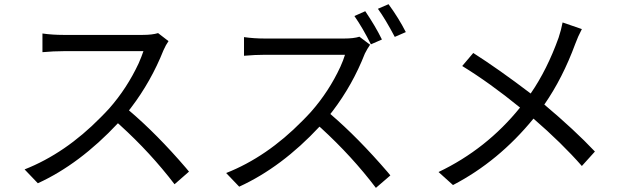

<svg xmlns="http://www.w3.org/2000/svg" viewBox="-20 -869 3040 934"><path d="M749 -708 799.8 -668.9Q787.1 -651.4 775.4 -625Q714.8 -472.7 617.2 -344.7Q612.3 -337.9 607.4 -332Q743.2 -216.8 884.8 -51.8Q892.6 -42 899.4 -34.2L829.1 27.3Q711.9 -126 564.5 -259.8Q558.6 -264.6 553.7 -269.5Q367.2 -70.3 164.1 22.5L99.6 -44.9Q297.9 -123 469.7 -297.9Q492.2 -320.3 511.7 -341.8Q597.7 -439.5 654.3 -560.5Q668.9 -593.8 677.7 -620.1H288.1Q241.2 -620.1 186.5 -615.2V-706.1Q234.4 -699.2 288.1 -699.2H673.8Q720.7 -699.2 749 -708Z M1837.9 -676.8 1784.2 -653.3Q1746.1 -730.5 1704.1 -791L1756.8 -814.5Q1807.6 -739.3 1837.9 -676.8ZM1728.5 -690.4 1780.3 -651.4Q1766.6 -631.8 1754.9 -608.4Q1695.3 -456.1 1597.7 -328.1Q1591.8 -320.3 1586.9 -314.5Q1721.7 -199.2 1866.2 -31.2Q1873 -22.5 1878.9 -15.6L1808.6 44.9Q1692.4 -108.4 1542 -246.1Q1538.1 -250 1534.2 -252.9Q1350.6 -55.7 1143.6 39.1L1080.1 -27.3Q1278.3 -105.5 1450.2 -280.3Q1472.7 -302.7 1492.2 -324.2Q1580.1 -423.8 1635.7 -543.9Q1650.4 -576.2 1658.2 -602.5H1267.6Q1221.7 -602.5 1167 -597.7V-688.5Q1214.8 -681.6 1267.6 -681.6H1654.3Q1700.2 -681.6 1728.5 -690.4ZM1818.4 -826.2 1870.1 -848.6Q1919.9 -780.3 1954.1 -712.9L1900.4 -689.5Q1854.5 -776.4 1818.4 -826.2Z M2716.8 -759.8 2810.5 -727.5Q2791 -690.4 2778.3 -655.3Q2716.8 -488.3 2627.9 -360.4Q2775.4 -236.3 2874 -131.8L2810.5 -61.5Q2712.9 -172.9 2575.2 -292Q2405.3 -84 2183.6 31.2L2113.3 -32.2Q2346.7 -143.6 2509.8 -345.7Q2362.3 -465.8 2228.5 -547.9L2282.2 -611.3Q2406.2 -532.2 2561.5 -414.1Q2641.6 -530.3 2697.3 -685.5Q2710 -723.6 2716.8 -759.8Z"/></svg>

Font: Taipei Sans TC Beta
Style: Regular
Weight: 400
Designer: JT Foundry
Foundry: JT Foundry
Version: Version 1.000